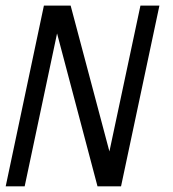

<svg xmlns="http://www.w3.org/2000/svg" viewBox="-44 -657 610 677"><path d="M382.8 0H299.8L157.2 -539.1L43 0H-23.9L110.8 -637.2H205.1L341.8 -123L451.2 -637.2H518.1Z"/></svg>

Font: Anonymous Pro
Style: Italic
Weight: 400
Italic angle: -12°
Monospace: yes
Designer: Mark Simonson
Version: Version 1.003